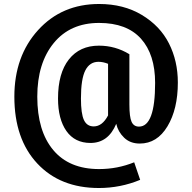

<svg xmlns="http://www.w3.org/2000/svg" viewBox="-20 -726 964 963"><path d="M476 -497Q559 -497 629 -454V-202Q629 -139 640 -115Q651 -91 677 -91Q758 -91 758 -310Q758 -453 687 -532Q616 -611 477 -611Q332 -611 249.5 -510Q167 -409 167 -241Q167 -69 247 26.5Q327 122 477 122Q569 122 653 88L683 176Q584 217 476 217Q282 217 167 94Q52 -29 52 -241Q52 -444 171 -575Q290 -706 477 -706Q600 -706 691.5 -651Q783 -596 827.5 -508Q872 -420 872 -312Q872 -179 820 -92.5Q768 -6 681 -6Q633 -6 602.5 -35.5Q572 -65 563 -105Q523 -9 434 -9Q355 -9 313 -69Q271 -129 271 -232Q271 -359 325.5 -428Q380 -497 476 -497ZM450 -92Q493 -92 522 -147V-406Q497 -416 474 -416Q430 -416 408 -373Q386 -330 386 -232Q386 -156 401 -124Q416 -92 450 -92Z"/></svg>

Font: Fira Sans Condensed Medium
Style: Regular
Weight: 500
Width: 3
Designer: Carrois Corporate & Edenspiekermann AG
Foundry: Carrois Corporate GbR & Edenspiekermann AG
Version: Version 4.203;PS 004.203;hotconv 1.0.88;makeotf.lib2.5.64775